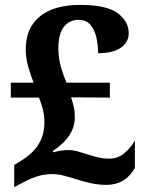

<svg xmlns="http://www.w3.org/2000/svg" viewBox="-20 -744 599 783"><path d="M414 10Q383 10 350.5 3Q318 -4 295 -12Q270 -20 243 -27Q216 -34 196 -34Q162 -34 135.5 -26Q109 -18 82 -4L38 19V-71L70 -91Q91 -104 112 -124Q133 -144 147 -174Q161 -204 161 -244Q161 -273 155 -297Q149 -321 139 -346H24V-407H117Q107 -432 96 -468.5Q85 -505 85 -543Q85 -630 142.5 -677Q200 -724 307 -724Q414 -724 459.5 -690.5Q505 -657 505 -608Q505 -573 473.5 -550Q442 -527 380 -527Q380 -558 373.5 -589Q367 -620 350 -641.5Q333 -663 300 -663Q263 -663 240.5 -634.5Q218 -606 218 -547Q218 -506 229 -469Q240 -432 251 -407H428V-346L270 -347Q277 -325 281 -308Q285 -291 285 -265Q285 -187 195 -128L198 -123Q204 -125 221.5 -128.5Q239 -132 257 -132Q277 -132 295.5 -127Q314 -122 345 -112Q367 -105 385 -101Q403 -97 425 -97Q459 -97 485 -117.5Q511 -138 530 -171V-59Q491 10 414 10Z"/></svg>

Font: Noto Serif Thai
Style: Bold
Weight: 700
Designer: Monotype Design Team
Foundry: Monotype Imaging Inc.
Version: Version 2.002; ttfautohint (v1.8.4.7-5d5b)